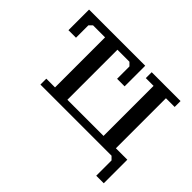

<svg xmlns="http://www.w3.org/2000/svg" viewBox="-139 -764 1153 1153"><g transform="rotate(45 437.5 -187.5)"><path d="M332 -50H639V-475H573V-525H818V-475H744V-50H841V150H777V20L757 0H153V-50H227V-475H125L105 -455V-350H41V-525H518V-350H454V-455L434 -475H332Z"/></g></svg>

Font: PT Serif Caption
Style: Regular
Weight: 400
Designer: A.Korolkova, O.Umpeleva, V.Yefimov
Foundry: ParaType Ltd
Version: Version 1.000W OFL